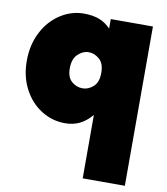

<svg xmlns="http://www.w3.org/2000/svg" viewBox="-91 -644 862 990"><g transform="rotate(10 340.0 -149.0)"><path d="M20 -277.8Q20 -360.8 54 -427Q87.9 -493.2 145.5 -530.5Q203.1 -567.9 269 -567.9Q314 -567.9 347.9 -555.4Q381.8 -543 409.2 -514.2V-564H629.9V270H409.2V-62Q379.4 -26.9 345.7 -10.5Q312 5.9 269 5.9Q202.1 5.9 145 -30Q87.9 -65.9 54 -130.4Q20 -194.8 20 -277.8ZM245.1 -277.8Q245.1 -230 270.5 -208.5Q295.9 -187 327.1 -187Q357.9 -187 383.5 -210Q409.2 -232.9 409.2 -282.2Q409.2 -331.1 383.5 -353.5Q357.9 -376 327.1 -376Q297.4 -376 271.2 -351.6Q245.1 -327.1 245.1 -277.8Z"/></g></svg>

Font: Poppins Black
Style: Regular
Weight: 900
Designer: Ninad Kale (Devanagari), Jonny Pinhorn (Latin)
Foundry: Indian Type Foundry
Version: 4.004